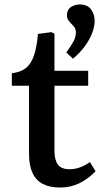

<svg xmlns="http://www.w3.org/2000/svg" viewBox="-20 -826 448 860"><path d="M250 14Q203 14 172 -2Q141 -18 125.5 -51.5Q110 -85 110 -137V-442H33V-498Q71 -502 95 -520.5Q119 -539 132 -577Q145 -615 150 -674L210 -682L224 -675V-509H375V-442H224V-150Q224 -109 239.5 -88.5Q255 -68 291 -68Q315 -68 337.5 -76Q360 -84 383 -100L408 -59Q376 -25 336 -5.5Q296 14 250 14ZM307 -563 277 -591Q299 -621 309.5 -641Q320 -661 320 -680Q320 -692 316 -699.5Q312 -707 302 -717Q291 -728 285.5 -736.5Q280 -745 280 -757Q280 -783 298 -794.5Q316 -806 337 -806Q372 -806 388 -783.5Q404 -761 404 -733Q404 -709 393.5 -680Q383 -651 361.5 -621Q340 -591 307 -563Z"/></svg>

Font: Literata 18pt Medium
Style: Regular
Weight: 500
Designer: Latin by Veronika Burian and Jose Scaglione. Greek by Irene Vlachou. Cyrillic by Vera Evstafieva.
Foundry: TypeTogether
Version: Version 3.103;gftools[0.9.29]